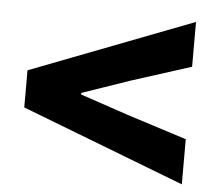

<svg xmlns="http://www.w3.org/2000/svg" viewBox="-44 -691 696 623"><g transform="rotate(5 304.5 -379.5)"><path d="M39 -440 570 -644V-498L376 -436L219 -382V-377L376 -324L570 -262V-115L39 -319Z"/></g></svg>

Font: Kinto Sans Black
Style: Regular
Weight: 900
Designer: Authors: Ryoko NISHIZUKA  (kana & ideographs); Paul D. Hunt (Latin, Greek & Cyrillic); Wenlong ZHANG  (bopomofo); Sandol
Foundry: Adobe Systems Incorporated, ookami Inc.
Version: Version 0.001